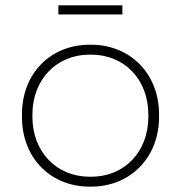

<svg xmlns="http://www.w3.org/2000/svg" viewBox="-20 -692 676 717"><path d="M198 -638H437V-672H198ZM315 5H320C467 5 574 -104 574 -255V-265C574 -416 467 -525 320 -525H315C168 -525 62 -417 62 -265V-255C62 -103 168 5 315 5ZM315 -32C191 -32 101 -125 101 -256V-264C101 -395 191 -488 315 -488H320C445 -488 534 -395 534 -264V-256C534 -125 445 -32 320 -32Z"/></svg>

Font: Fixel Display ExtraLight
Style: Regular
Weight: 200
Designer: AlfaBravo + MacPaw
Foundry: Kyrylo Tkachov, Marchela Mozhyna, Serhii Makarenko, Maria Weinstein, Zakhar Kryvoshyya
Version: Version 1.211